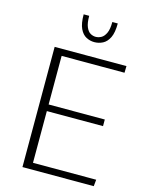

<svg xmlns="http://www.w3.org/2000/svg" viewBox="-136 -1015 836 1096"><g transform="rotate(15 282.5 -466.5)"><path d="M106.9 0V-710.4H531.2L530.3 -670.9H158.7V-383.8H490.7V-344.7H158.7V-39.1H532.2L528.3 0ZM317.9 -794.9Q292.5 -794.9 269.8 -806.9Q247.1 -818.8 232.9 -848.6Q218.8 -878.4 218.8 -932.6H251.5Q251.5 -889.6 261.5 -866.5Q271.5 -843.3 286.6 -834.7Q301.8 -826.2 317.9 -826.2Q334 -826.2 350.1 -834.7Q366.2 -843.3 377.2 -866.5Q388.2 -889.6 388.2 -932.6H420.4Q420.4 -878.4 405.8 -848.6Q391.1 -818.8 367.7 -806.9Q344.2 -794.9 317.9 -794.9Z"/></g></svg>

Font: Comme Thin
Style: Regular
Weight: 250
Version: Version 1.000;gftools[0.9.27]